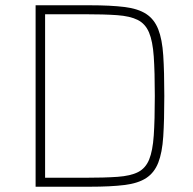

<svg xmlns="http://www.w3.org/2000/svg" viewBox="-20 -708 733 728"><path d="M115 0V-688H320Q400 -688 452 -681.5Q504 -675 534.5 -655Q565 -635 580 -597Q595 -559 599 -497.5Q603 -436 603 -344Q603 -252 599 -190.5Q595 -129 580 -91Q565 -53 534.5 -33Q504 -13 452 -6.5Q400 0 320 0ZM151 -34H300Q376 -34 425.5 -37.5Q475 -41 503.5 -55.5Q532 -70 545.5 -103Q559 -136 563 -194.5Q567 -253 567 -344Q567 -435 563 -493.5Q559 -552 545 -585Q531 -618 502 -632.5Q473 -647 424 -650.5Q375 -654 300 -654H151Z"/></svg>

Font: Saira Thin
Style: Regular
Weight: 100
Designer: Hector Gatti with collaboration of the Omnibus-Type team
Foundry: Omnibus-Type
Version: Version 1.101